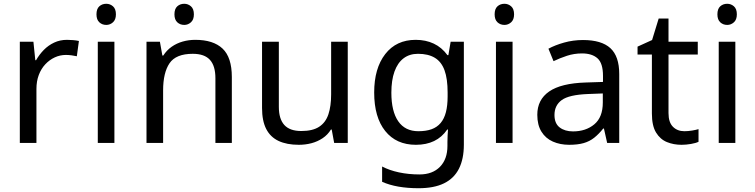

<svg xmlns="http://www.w3.org/2000/svg" viewBox="-20 -757 4000 1017"><path d="M335 -546Q350 -546 367.5 -544.5Q385 -543 398 -540L387 -459Q374 -462 358.5 -464Q343 -466 329 -466Q298 -466 270 -453Q242 -440 220 -416.5Q198 -393 185.5 -360Q173 -327 173 -286V0H85V-536H157L167 -438H171Q188 -468 212 -492.5Q236 -517 267 -531.5Q298 -546 335 -546Z M586 -536V0H498V-536ZM543 -737Q563 -737 578.5 -723.5Q594 -710 594 -681Q594 -653 578.5 -639Q563 -625 543 -625Q521 -625 506 -639Q491 -653 491 -681Q491 -710 506 -723.5Q521 -737 543 -737Z M956 -737Q976 -737 991.5 -723.5Q1007 -710 1007 -681Q1007 -653 991.5 -639Q976 -625 956 -625Q934 -625 919 -639Q904 -653 904 -681Q904 -710 919 -723.5Q934 -737 956 -737ZM1014 -546Q1110 -546 1159 -499.5Q1208 -453 1208 -349V0H1121V-343Q1121 -408 1092 -440Q1063 -472 1001 -472Q912 -472 878 -422Q844 -372 844 -278V0H756V-536H827L840 -463H845Q863 -491 889.5 -509.5Q916 -528 948 -537Q980 -546 1014 -546Z M1822 -536V0H1750L1737 -71H1733Q1716 -43 1689 -25Q1662 -7 1630 1.5Q1598 10 1563 10Q1499 10 1455.5 -10.5Q1412 -31 1390 -74Q1368 -117 1368 -185V-536H1457V-191Q1457 -127 1486 -95Q1515 -63 1576 -63Q1636 -63 1670.5 -85.5Q1705 -108 1719.5 -151.5Q1734 -195 1734 -257V-536Z M2182 -546Q2235 -546 2277.5 -526Q2320 -506 2350 -465H2355L2367 -536H2437V9Q2437 85 2411 136.5Q2385 188 2332 214Q2279 240 2197 240Q2139 240 2090.5 231.5Q2042 223 2004 206V125Q2042 145 2093 156Q2144 167 2202 167Q2271 167 2310.5 126.5Q2350 86 2350 16V-5Q2350 -17 2351 -39.5Q2352 -62 2353 -71H2349Q2321 -30 2279.5 -10Q2238 10 2183 10Q2079 10 2020.5 -63Q1962 -136 1962 -267Q1962 -395 2020.5 -470.5Q2079 -546 2182 -546ZM2194 -472Q2149 -472 2117.5 -448Q2086 -424 2069.5 -378Q2053 -332 2053 -266Q2053 -167 2089.5 -114.5Q2126 -62 2196 -62Q2237 -62 2266 -72.5Q2295 -83 2314 -105.5Q2333 -128 2342 -163Q2351 -198 2351 -246V-267Q2351 -340 2334.5 -385Q2318 -430 2283 -451Q2248 -472 2194 -472Z M2695 -536V0H2607V-536ZM2652 -737Q2672 -737 2687.5 -723.5Q2703 -710 2703 -681Q2703 -653 2687.5 -639Q2672 -625 2652 -625Q2630 -625 2615 -639Q2600 -653 2600 -681Q2600 -710 2615 -723.5Q2630 -737 2652 -737Z M3068 -545Q3166 -545 3213 -502Q3260 -459 3260 -365V0H3196L3179 -76H3175Q3152 -47 3127.5 -27.5Q3103 -8 3071.5 1Q3040 10 2995 10Q2947 10 2908.5 -7Q2870 -24 2848 -59.5Q2826 -95 2826 -149Q2826 -229 2889 -272.5Q2952 -316 3083 -320L3174 -323V-355Q3174 -422 3145 -448Q3116 -474 3063 -474Q3021 -474 2983 -461.5Q2945 -449 2912 -433L2885 -499Q2920 -518 2968 -531.5Q3016 -545 3068 -545ZM3094 -259Q2994 -255 2955.5 -227Q2917 -199 2917 -148Q2917 -103 2944.5 -82Q2972 -61 3015 -61Q3083 -61 3128 -98.5Q3173 -136 3173 -214V-262Z M3605 -62Q3625 -62 3646 -65.5Q3667 -69 3680 -73V-6Q3666 1 3640 5.5Q3614 10 3590 10Q3548 10 3512.5 -4.5Q3477 -19 3455 -55Q3433 -91 3433 -156V-468H3357V-510L3434 -545L3469 -659H3521V-536H3676V-468H3521V-158Q3521 -109 3544.5 -85.5Q3568 -62 3605 -62Z M3875 -536V0H3787V-536ZM3832 -737Q3852 -737 3867.5 -723.5Q3883 -710 3883 -681Q3883 -653 3867.5 -639Q3852 -625 3832 -625Q3810 -625 3795 -639Q3780 -653 3780 -681Q3780 -710 3795 -723.5Q3810 -737 3832 -737Z"/></svg>

Font: uguzrati85
Style: Book
Weight: 400
Designer: Jelle Bosma - Monotype Design Team, Universal Thirst
Foundry: Monotype Imaging Inc.
Version: Version 2.106